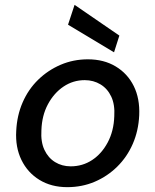

<svg xmlns="http://www.w3.org/2000/svg" viewBox="-20 -761 642 793"><path d="M258 12Q192 12 143 -18Q94 -48 68.5 -100.5Q43 -153 47 -220Q50 -284 73.5 -338Q97 -392 137.5 -431.5Q178 -471 230.5 -493.5Q283 -516 343 -516Q409 -516 458 -486.5Q507 -457 532.5 -405.5Q558 -354 555 -285Q552 -221 528.5 -167Q505 -113 464.5 -73Q424 -33 371.5 -10.5Q319 12 258 12ZM272 -74Q321 -74 360.5 -100Q400 -126 425 -173Q450 -220 452 -281Q455 -329 439.5 -362Q424 -395 395 -412.5Q366 -430 330 -430Q282 -430 242.5 -403.5Q203 -377 178 -330.5Q153 -284 151 -223Q148 -175 163.5 -142Q179 -109 207.5 -91.5Q236 -74 272 -74ZM451 -545 261 -659 288 -741 473 -614Z"/></svg>

Font: DM Sans Medium
Style: Italic
Weight: 500
Italic angle: -10°
Designer: Colophon Foundry, Jonny Pinhorn
Foundry: Colophon Foundry
Version: Version 4.004;gftools[0.9.30]